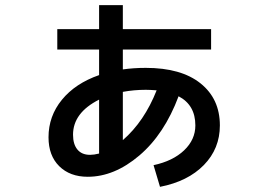

<svg xmlns="http://www.w3.org/2000/svg" viewBox="-20 -657 1040 744"><path d="M600 67 575 -17Q650 -33 693.5 -74.5Q737 -116 737 -171Q737 -250 672 -284Q617 -137 520 -54.5Q423 28 320 28Q251 28 209.5 -13Q168 -54 168 -125Q168 -207 220 -270.5Q272 -334 364 -366V-465H202V-544H364V-637H456V-544H798V-465H456V-388Q498 -394 545 -394Q682 -394 757 -334Q832 -274 832 -171Q832 -81 770 -17.5Q708 46 600 67ZM587 -307Q561 -309 545 -309Q499 -309 456 -301V-114Q539 -186 587 -307ZM364 -271Q263 -220 263 -135Q263 -98 280 -77.5Q297 -57 329 -57Q344 -57 364 -62Z"/></svg>

Font: Mplus 1p Medium
Style: Regular
Weight: 500
Version: Version 1.061